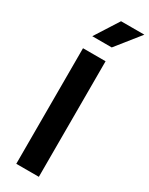

<svg xmlns="http://www.w3.org/2000/svg" viewBox="-245 -1002 814 1046"><g transform="rotate(30 162.0 -479.0)"><path d="M71 0V-727H213V0ZM82 -809 177 -958H323.5L204.5 -809Z"/></g></svg>

Font: Spline Sans SemiBold
Style: Regular
Weight: 600
Designer: Eben Sorkin, Mirko Velimirovic
Foundry: Sorkin Type
Version: Version 1.000; ttfautohint (v1.8.3)